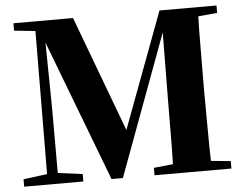

<svg xmlns="http://www.w3.org/2000/svg" viewBox="-52 -811 1119 876"><g transform="rotate(-5 507.0 -373.5)"><path d="M24 0V-34L133 -48L137 -703L40 -713V-747H313L511 -217L709 -747H970V-713L883 -705Q881 -639 881 -572Q880 -484 880 -395V-351Q880 -262 881 -174Q881 -108 883 -43L973 -34V0H621V-34L709 -43Q711 -109 711 -173Q711 -258 712 -327L715 -646L476 0H424L178 -646L182 -346V-49L295 -34V0Z"/></g></svg>

Font: Early Summer Mincho Heavy
Style: Regular
Weight: 900
Designer: GuiWonder
Version: Version 1.002